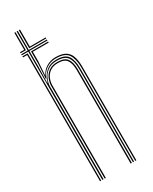

<svg xmlns="http://www.w3.org/2000/svg" viewBox="-207 -848 713 896"><g transform="rotate(-30 149.0 -400.0)"><path d="M58.5 0V-691.5H23.8V-697H58.5V-800H64.5V-697H162.2V-691.5H64.5V-608L62.2 -521.2H64.5Q71.8 -552 94.8 -573Q117.8 -594 152.8 -593.8Q198.2 -593.8 213.9 -570.5Q229.5 -547.2 229.5 -505V0H223.5V-504.8Q223.5 -544.8 208.6 -566.4Q193.8 -588 151.8 -588Q121 -588 101.9 -573.5Q82.8 -559 73.9 -538.2Q65 -517.5 65 -498.8V0ZM46.2 0V-680.2H23.8V-685.8H52.2V0ZM71 0V-499Q71 -517.5 79 -536.6Q87 -555.8 104.6 -568.9Q122.2 -582 151.2 -582Q190 -582 203.8 -561.9Q217.5 -541.8 217.5 -504.2V0H211.2V-504Q211.2 -538.2 198.9 -557.2Q186.5 -576.2 150.8 -576.2Q124.5 -576.2 108.2 -564.4Q92 -552.5 84.6 -534.8Q77.2 -517 77.2 -499.2V0ZM235.8 0V-505.2Q235.8 -549.5 219.1 -574.6Q202.5 -599.8 153.5 -599.8Q124 -599.8 101.2 -584Q78.5 -568.2 68.2 -539.8H65.8L70.2 -616.8V-685.8H162.2V-680.2H76.5V-630.2L71 -555.2H72.2Q82.5 -578 105.1 -591.8Q127.8 -605.5 154.2 -605.5Q188.5 -605.5 207.5 -594Q226.5 -582.5 234.1 -560.1Q241.8 -537.8 241.8 -505.8V0ZM23.8 -702.8V-708.2H46.2V-800H52.2V-702.8ZM70.2 -702.8V-800H76.5V-708.2H162.2V-702.8Z"/></g></svg>

Font: Big Shoulders Inline Display Thin ExtraLight
Style: Regular
Weight: 250
Version: Version 2.002